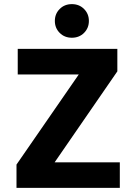

<svg xmlns="http://www.w3.org/2000/svg" viewBox="-20 -911 661 931"><path d="M328.5 -891Q364 -891 387.5 -867.5Q411 -844 411 -809.5Q411 -775 387.5 -751.5Q364 -728 328.5 -728Q293 -728 269.5 -751.5Q246 -775 246 -809.5Q246 -844 269.5 -867.5Q293 -891 328.5 -891ZM561 0H60V-113L362 -550H66V-674H549V-565L245 -124H561Z"/></svg>

Font: Hind Jalandhar
Style: Bold
Weight: 700
Designer: Namrata Goyal
Foundry: Indian Type Foundry
Version: Version 0.702;PS 1.0;hotconv 1.0.81;makeotf.lib2.5.63406